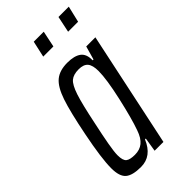

<svg xmlns="http://www.w3.org/2000/svg" viewBox="-217 -736 802 802"><g transform="rotate(-45 183.5 -335.5)"><path d="M15 -76Q15 -134 39 -254Q61 -365 79.5 -419.5Q98 -474 124.5 -496Q151 -518 197 -518Q238 -518 259 -502.5Q280 -487 279 -450H284L301 -510H355L247 0H195L205 -62H200Q171 8 107 8Q57 8 36 -10Q15 -28 15 -76ZM204 -112Q222 -162 243.5 -257.5Q265 -353 265 -401Q265 -435 252.5 -450Q240 -465 211 -465Q180 -465 163.5 -451Q147 -437 133 -394.5Q119 -352 99 -255Q87 -200 79.5 -158Q72 -116 72 -96Q72 -65 84 -55.5Q96 -46 125 -46Q154 -46 173 -61.5Q192 -77 204 -112ZM144 -607 160 -679H219L204 -607ZM291 -607 306 -679H367L350 -607Z"/></g></svg>

Font: Saira Ultra Condensed
Style: Italic
Weight: 400
Width: 1
Italic angle: -12°
Designer: Hector Gatti with collaboration of the Omnibus-Type team
Foundry: Omnibus-Type
Version: Version 1.001; ttfautohint (v1.8)